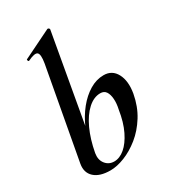

<svg xmlns="http://www.w3.org/2000/svg" viewBox="-182 -817 815 920"><g transform="rotate(-30 225.5 -356.5)"><path d="M154 13Q95 13 65.5 -14Q36 -41 44 -87L136 -589Q144 -637 131.5 -647Q119 -657 78 -637Q74 -636 72 -642Q70 -648 74 -649L229 -725Q234 -727 238 -723Q242 -719 241 -717L131 -96Q125 -61 143 -38Q161 -15 191 -15Q221 -15 249.5 -39Q278 -63 300.5 -109Q323 -155 333 -220Q340 -251 338 -276.5Q336 -302 326 -317Q316 -332 295 -332Q259 -332 226 -302Q193 -272 168.5 -219Q144 -166 131 -96L120 -116Q129 -173 151.5 -224.5Q174 -276 205.5 -315Q237 -354 274.5 -376.5Q312 -399 352 -399Q399 -399 421 -357.5Q443 -316 432 -251Q420 -186 389 -136.5Q358 -87 317 -54Q276 -21 233 -4Q190 13 154 13Z"/></g></svg>

Font: Cormorant Garamond Light
Style: Bold Italic
Weight: 700
Italic angle: -10°
Version: Version 4.001